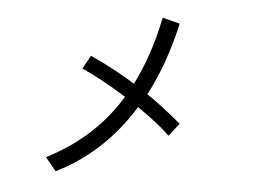

<svg xmlns="http://www.w3.org/2000/svg" viewBox="-50 -781 1100 826"><g transform="rotate(5 500.0 -368.0)"><path d="M294.9 -468.8 327.1 -526.4Q434.6 -477.5 521.5 -422.9Q586.9 -551.8 620.1 -716.8L695.3 -697.3Q653.3 -514.6 583 -382.8Q644.5 -341.8 732.4 -268.6L689.5 -212.9Q636.7 -263.7 547.9 -324.2Q420.9 -118.2 218.8 -18.6L171.9 -75.2Q375 -177.7 488.3 -363.3Q385.7 -427.7 294.9 -468.8Z"/></g></svg>

Font: Gothic A1
Style: Regular
Weight: 400
Designer: HanYang I&C Co.,Ltd.
Foundry: HanYang I&C Co.,Ltd.
Version: Version 2.50